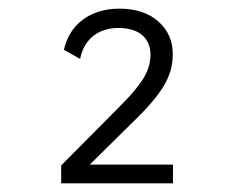

<svg xmlns="http://www.w3.org/2000/svg" viewBox="-20 -731 542 446"><path d="M381.8 -305.2V-348.6H188.5L292 -450.7C324.7 -482.4 347.7 -509.8 360.8 -532.2C374.5 -554.7 381.3 -579.1 381.3 -605C381.3 -636.2 370.1 -661.6 347.7 -681.2C325.2 -701.2 294.9 -710.9 257.3 -710.9C190.4 -710.9 141.6 -675.3 128.4 -615.2L166 -594.2C176.3 -643.1 210.9 -666 255.4 -666C305.7 -666 329.6 -640.1 329.6 -603.5C329.6 -586.4 324.7 -568.8 314.5 -551.3C304.7 -534.2 286.6 -512.2 260.7 -486.3L122.1 -346.7V-305.2Z"/></svg>

Font: Ride Light
Style: Regular
Weight: 300
Version: Version 3.000